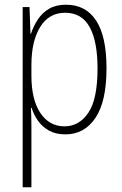

<svg xmlns="http://www.w3.org/2000/svg" viewBox="-20 -559 518 813"><path d="M260 -539Q343 -539 387 -472Q431 -405 431 -270Q431 -129 384 -59.5Q337 10 257 10Q216 10 187.5 -6Q159 -22 141 -47.5Q123 -73 114 -102H111Q112 -85 112.5 -62.5Q113 -40 113 -16V234H76V-529H105L109 -416H111Q122 -449 140.5 -477Q159 -505 188 -522Q217 -539 260 -539ZM256 -505Q187 -505 150 -444.5Q113 -384 113 -284V-239Q113 -137 151 -80.5Q189 -24 253 -24Q315 -24 354 -81.5Q393 -139 393 -269Q393 -384 359.5 -444.5Q326 -505 256 -505Z"/></svg>

Font: Noto Sans Lao Looped Condensed ExtraLight
Style: Regular
Weight: 200
Width: 3
Designer: Mark Frömberg, Ben Mitchell
Foundry: The Fontpad Ltd
Version: Version 1.002; ttfautohint (v1.8.4.7-5d5b)